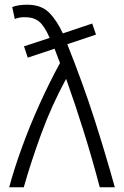

<svg xmlns="http://www.w3.org/2000/svg" viewBox="-20 -796 529 816"><path d="M19 0Q40 -78 73 -169Q106 -260 148 -353Q190 -446 235 -528Q227 -550 221.5 -563.5Q216 -577 212 -589L98 -551L82 -599L191 -635Q169 -686 146 -704.5Q123 -723 85 -723Q72 -723 61.5 -721Q51 -719 43 -715L32 -766Q57 -776 96 -776Q155 -776 188.5 -742.5Q222 -709 247 -654L372 -696L388 -649L266 -608Q333 -440 380.5 -292Q428 -144 468 0H404Q373 -118 336.5 -235Q300 -352 261 -461Q199 -347 155 -226.5Q111 -106 81 0Z"/></svg>

Font: Ubuntu Sans Light
Style: Regular
Weight: 300
Designer: Dalton Maag Ltd
Foundry: Dalton Maag Ltd
Version: Version 1.006; ttfautohint (v1.8.4.7-5d5b)